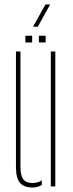

<svg xmlns="http://www.w3.org/2000/svg" viewBox="-20 -829 326 854"><path d="M51 -86V-600H71V-86Q71 -48 83.8 -31.5Q96.5 -15 125 -15Q147.5 -15 166 -26.5V-6.5Q148.5 5 125 5Q86 5 68.5 -16.2Q51 -37.5 51 -86ZM206 0V-600H226V0ZM153 -640V-670H183V-640ZM93 -640V-670H123V-640ZM127 -710 182 -809H203L148 -710Z"/></svg>

Font: Big Shoulders Stencil Display SC Thin
Style: Regular
Weight: 100
Designer: Patric King
Foundry: XO Type Co
Version: Version 2.001